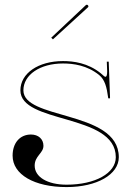

<svg xmlns="http://www.w3.org/2000/svg" viewBox="-20 -777 545 800"><path d="M193.5 -620 200.5 -613 347 -747C350 -750 347.5 -754 346 -755.5C344.5 -757 340.5 -758.5 337.5 -755.5ZM242.5 -522.5C139.5 -522.5 65 -471.5 65 -400.5C65 -331.1 161.2 -307 259 -278.6C359.9 -249.2 462.5 -215.2 462.5 -122C462.5 -55.5 377 -7.5 257.5 -7.5C177.5 -7.5 124.5 -39.5 124.5 -87C124.5 -127.5 161 -138.5 161 -169.5C161 -197.5 140 -216.5 109 -216.5C63 -216.5 32.5 -181.5 32.5 -128.5C32.5 -50 122.5 2.5 257.5 2.5C384 2.5 475 -50 475 -122C475 -223.4 368.7 -261.1 266 -291.1C170.2 -319.1 77.5 -340.4 77.5 -400.5C77.5 -465.5 147 -512.5 242.5 -512.5C285 -512.5 343.5 -505 393.5 -464C417 -445 425 -412 430 -374L430.5 -370C430.5 -368 432 -366.5 434.5 -366.5C437 -366.5 438.5 -368 438.5 -370L433 -520H425C426 -492 426.5 -482.5 426.5 -480C426.5 -464.5 424.5 -457 419 -457C415 -457 409.5 -464 399.5 -472C346 -515 286 -522.5 242.5 -522.5Z"/></svg>

Font: ZnikomitNo24
Style: Regular
Weight: 500
Designer: gluk
Foundry: gluk
Version: Version 0.55